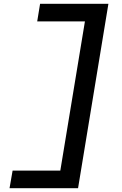

<svg xmlns="http://www.w3.org/2000/svg" viewBox="-20 -843 640 1006"><path d="M30 143 46 51H296L425 -731H175L190 -823H548L389 143Z"/></svg>

Font: Iosevka Slab Semibold Extended
Style: Italic
Weight: 600
Width: 7
Italic angle: -9°
Monospace: yes
Designer: Belleve Invis
Foundry: Belleve Invis
Version: Version 11.1.0; ttfautohint (v1.8.3)